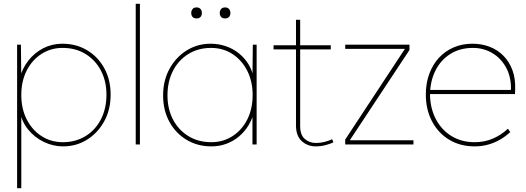

<svg xmlns="http://www.w3.org/2000/svg" viewBox="-20 -760 2765 1010"><path d="M70 230V-525H90L92 -348L83 -345Q96 -399 129 -441Q162 -483 208 -506.5Q254 -530 308 -530Q381 -530 438.5 -495.5Q496 -461 529 -400.5Q562 -340 562 -262Q562 -183 528 -121.5Q494 -60 437.5 -25Q381 10 312 10Q259 10 210.5 -13.5Q162 -37 128.5 -78Q95 -119 86 -170L92 -167V230ZM540 -262Q540 -333 511 -388.5Q482 -444 430 -476Q378 -508 309 -508Q248 -508 198.5 -476.5Q149 -445 120.5 -389Q92 -333 92 -260Q92 -188 120.5 -132Q149 -76 198.5 -44Q248 -12 311 -12Q378 -12 430 -44Q482 -76 511 -132.5Q540 -189 540 -262Z M694 0V-740H716V0Z M838 -258Q838 -337 872 -398.5Q906 -460 962.5 -495Q1019 -530 1088 -530Q1130 -530 1168 -517Q1206 -504 1236 -480Q1266 -456 1286.5 -423Q1307 -390 1314 -350L1308 -353L1310 -525H1330V0H1308V-172L1317 -175Q1308 -135 1287.5 -101Q1267 -67 1237 -42Q1207 -17 1170.5 -3.5Q1134 10 1092 10Q1019 10 961.5 -24.5Q904 -59 871 -119.5Q838 -180 838 -258ZM1309 -260Q1309 -332 1280.5 -388Q1252 -444 1202.5 -476Q1153 -508 1090 -508Q1023 -508 971 -476Q919 -444 890 -387.5Q861 -331 861 -258Q861 -187 890 -131.5Q919 -76 971 -44Q1023 -12 1092 -12Q1153 -12 1202.5 -43.5Q1252 -75 1280.5 -131Q1309 -187 1309 -260ZM1136 -692Q1136 -704 1143 -712.5Q1150 -721 1164 -721Q1177 -721 1184.5 -713Q1192 -705 1192 -692Q1192 -679 1185 -671Q1178 -663 1164 -663Q1150 -663 1143 -671Q1136 -679 1136 -692ZM986 -692Q986 -704 993 -712.5Q1000 -721 1014 -721Q1027 -721 1034.5 -713Q1042 -705 1042 -692Q1042 -679 1035 -671Q1028 -663 1014 -663Q1000 -663 993 -671Q986 -679 986 -692Z M1537 -101V-500H1419V-522H1537V-656H1559V-522H1720V-500H1559V-97Q1559 -50 1583.5 -29Q1608 -8 1641 -8Q1667 -8 1692.5 -15Q1718 -22 1727 -28L1734 -12Q1723 -5 1696 2.5Q1669 10 1641 10Q1598 10 1567.5 -17.5Q1537 -45 1537 -101Z M1796 0V-26L2110 -503H1796V-525H2134V-497L1820 -22H2155V0Z M2220 -263Q2220 -322 2238 -371Q2256 -420 2288.5 -455.5Q2321 -491 2366 -510.5Q2411 -530 2465 -530Q2515 -530 2557 -513.5Q2599 -497 2629.5 -465.5Q2660 -434 2676 -390Q2692 -346 2690 -291L2689 -265H2232V-287H2678L2666 -270L2668 -295Q2668 -359 2641 -407Q2614 -455 2568.5 -481.5Q2523 -508 2468 -508Q2400 -508 2349.5 -476.5Q2299 -445 2271 -389.5Q2243 -334 2242 -263Q2243 -190 2273 -133Q2303 -76 2355.5 -44Q2408 -12 2477 -12Q2529 -12 2573 -31Q2617 -50 2652 -83L2664 -65Q2639 -42 2610.5 -25.5Q2582 -9 2548.5 0.5Q2515 10 2477 10Q2401 10 2343 -25Q2285 -60 2252.5 -122Q2220 -184 2220 -263Z"/></svg>

Font: Mach Thin
Style: Regular
Weight: 250
Version: Version 1.002